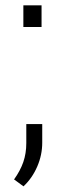

<svg xmlns="http://www.w3.org/2000/svg" viewBox="-20 -548 231 706"><path d="M65.9 -448.7V-528.3H132.8V-448.7ZM66.4 137.2 31.7 111.8Q54.7 79.6 65.7 47.9Q76.7 16.1 76.7 -22V-91.8H135.3V-23.4Q135.3 22 116.9 64.5Q98.6 106.9 66.4 137.2Z"/></svg>

Font: Roboto Slab Light
Style: Regular
Weight: 300
Designer: Google
Version: Version 2.000; ttfautohint (v1.8.1.43-b0c9)